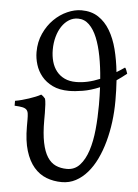

<svg xmlns="http://www.w3.org/2000/svg" viewBox="-54 -784 606 841"><g transform="rotate(5 249.5 -363.5)"><path d="M273.4 -427.2Q323.2 -427.2 377.9 -450.2Q374 -502.4 365.2 -548.6Q356.4 -594.7 342.3 -629.4Q328.1 -664.1 307.4 -684.3Q286.6 -704.6 258.3 -704.6Q236.8 -704.6 218.8 -693.4Q200.7 -682.1 187.5 -662.4Q174.3 -642.6 167 -616Q159.7 -589.4 159.7 -559.1Q159.7 -531.2 166.5 -507.1Q173.3 -482.9 187.5 -465.1Q201.7 -447.3 222.9 -437.3Q244.1 -427.2 273.4 -427.2ZM270.5 -742.2Q314 -742.2 344.7 -721.9Q375.5 -701.7 396.2 -666.7Q417 -631.8 429 -585.2Q440.9 -538.6 446.3 -485.8Q455.1 -491.2 463.9 -496.8Q472.7 -502.4 481.9 -508.8Q485.4 -506.3 488.3 -498Q491.2 -489.7 493.7 -482.9Q482.4 -473.6 471.4 -465.6Q460.4 -457.5 449.7 -450.2Q452.6 -406.2 452.6 -360.4Q452.6 -313.5 446.8 -267.6Q440.9 -221.7 429.4 -179.9Q418 -138.2 400.9 -102.5Q383.8 -66.9 361.1 -40.8Q338.4 -14.6 310.5 0.2Q282.7 15.1 249.5 15.1Q212.9 15.1 181.4 2.9Q149.9 -9.3 126.5 -36.6Q103 -64 89.6 -107.7Q76.2 -151.4 76.2 -214.4V-245.6Q76.2 -261.2 74.7 -271.5Q73.2 -281.7 67.4 -287.8Q61.5 -293.9 49.1 -296.6Q36.6 -299.3 14.6 -300.3V-321.8Q29.3 -324.2 44.7 -328.4Q60.1 -332.5 74.7 -337.4Q89.4 -342.3 102.8 -347.7Q116.2 -353 126.5 -358.9Q129.9 -356.4 131.8 -355.2Q133.8 -354 135.5 -352.3Q137.2 -350.6 139.2 -348.4Q141.1 -346.2 144.5 -342.8Q147 -335 148.2 -317.4Q149.4 -299.8 149.4 -279.8V-248Q149.4 -189.5 157.5 -150.1Q165.5 -110.8 180.7 -87.4Q195.8 -64 217.5 -54.2Q239.3 -44.4 266.6 -44.4Q300.8 -44.4 323.2 -69.1Q345.7 -93.8 358.9 -134.5Q372.1 -175.3 377.2 -227.8Q382.3 -280.3 382.3 -336.4Q382.3 -356 381.8 -375.2Q381.3 -394.5 380.4 -413.6Q340.8 -397 306.6 -391.4Q272.5 -385.7 246.1 -385.7Q203.6 -385.7 173.8 -400.1Q144 -414.6 125.5 -437.3Q106.9 -460 98.4 -487.8Q89.8 -515.6 89.8 -543Q89.8 -587.9 106.7 -624.8Q123.5 -661.6 149.9 -687.7Q176.3 -713.9 208.3 -728Q240.2 -742.2 270.5 -742.2Z"/></g></svg>

Font: Gentium Plus
Style: Regular
Weight: 400
Designer: J. Victor Gaultney, Annie Olsen, Iska Routamaa
Foundry: SIL International
Version: Version 1.510